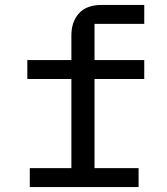

<svg xmlns="http://www.w3.org/2000/svg" viewBox="-20 -760 680 780"><path d="M101 -77H270V-439H91V-516H270V-616Q270 -672 301 -706Q332 -740 393 -740H566V-663H364V-516H566V-439H364V-77H543V0H101Z"/></svg>

Font: Writer
Style: Regular
Weight: 400
Monospace: yes
Designer: Mike Abbink, Paul van der Laan, Pieter van Rosmalen
Foundry: Bold Monday
Version: Version 2.001 2020